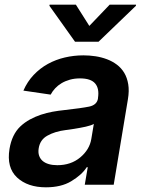

<svg xmlns="http://www.w3.org/2000/svg" viewBox="-20 -789 615 820"><path d="M20.6 -153.1Q30.9 -214.5 66.4 -248.6Q85.2 -266.3 107.6 -278.6Q130 -290.8 154.5 -299Q179 -307.2 204.5 -311.8Q230.1 -316.4 255 -318.9Q328.5 -327.1 361.2 -333.8Q393.8 -340.9 398.4 -367.9V-370Q404.8 -410.9 386.4 -432.5Q367.9 -454.2 321.7 -454.2Q298.3 -454.2 278.6 -448.7Q258.9 -443.2 243.1 -433.8Q227.3 -424.4 215.6 -411.8Q203.8 -399.1 196.4 -384.9L79.9 -402Q96.9 -440.7 123.9 -469.1Q150.9 -497.5 184.5 -516Q218 -534.4 256.7 -543.5Q295.5 -552.6 336.3 -552.6Q362.2 -552.6 388 -548.7Q413.7 -544.7 436.8 -536Q459.9 -527.3 479 -513Q498.2 -498.6 510.7 -477.8Q523.1 -457 527.7 -429Q532.3 -400.9 526.3 -365.1L465.6 0H342L354.8 -74.9H350.5Q339.1 -57.5 322.8 -43Q306.5 -28.4 284.1 -14.9Q241.1 11 176.1 11Q98 11 52.9 -30.9Q7.5 -73.2 20.6 -153.1ZM191.1 -764.2 191.8 -769.2H304L361.5 -678.3L448.5 -769.2H561.1L560.4 -764.2L400.9 -610.8H300.4ZM224.8 -83.5Q283 -83.5 322.8 -116.8Q362.6 -150.2 370 -195.7L380.7 -259.9Q376.1 -256.7 367 -253.7Q358 -250.7 346.4 -248Q334.9 -245.4 322.1 -243.1Q309.3 -240.8 297.2 -238.8Q285.2 -236.9 275 -235.4Q264.9 -234 258.9 -233.3Q236.5 -230.5 217.7 -224.6Q198.9 -218.8 182.9 -209.9Q150.9 -192.5 145.2 -155.2Q142.4 -137.8 147 -124.3Q151.6 -110.8 162.1 -101.7Q172.6 -92.7 188.6 -88.1Q204.5 -83.5 224.8 -83.5Z"/></svg>

Font: Inter P Semi Bold
Style: Italic
Weight: 600
Italic angle: 9.39999°
Designer: Rasmus Andersson
Foundry: rsms
Version: Version 3.018;git-588b23468